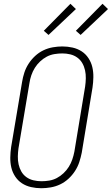

<svg xmlns="http://www.w3.org/2000/svg" viewBox="-20 -989 592 1017"><path d="M199 8Q171 8 144.5 2Q118 -4 96.5 -18Q75 -32 60.5 -54Q46 -76 40 -101.5Q34 -127 34.5 -155Q35 -183 39 -210L97 -555Q101 -580 109 -604.5Q117 -629 131.5 -651.5Q146 -674 166 -692.5Q186 -711 210 -722.5Q234 -734 260 -738.5Q286 -743 310 -743Q338 -743 364.5 -737Q391 -731 412.5 -717Q434 -703 448.5 -681Q463 -659 469 -633.5Q475 -608 474.5 -580Q474 -552 470 -525L413 -180Q408 -155 400 -130.5Q392 -106 377.5 -83.5Q363 -61 343 -42.5Q323 -24 299 -12.5Q275 -1 249 3.5Q223 8 199 8ZM200 -29Q220 -29 241 -32.5Q262 -36 281 -46Q300 -56 316.5 -71.5Q333 -87 344.5 -105.5Q356 -124 363 -144.5Q370 -165 374 -186L431 -531Q434 -552 434.5 -574Q435 -596 430.5 -616.5Q426 -637 416 -654.5Q406 -672 389.5 -684Q373 -696 352.5 -701Q332 -706 310 -706Q290 -706 268.5 -702.5Q247 -699 228 -689Q209 -679 192.5 -663.5Q176 -648 164.5 -629.5Q153 -611 146 -590.5Q139 -570 136 -549L78 -204Q75 -183 74.5 -161Q74 -139 78.5 -118.5Q83 -98 93 -80.5Q103 -63 119.5 -51Q136 -39 157 -34Q178 -29 200 -29ZM407 -804 382 -826 523 -969 552 -941ZM237 -804 212 -826 353 -969 382 -941Z"/></svg>

Font: Iosevka Extralight Oblique
Style: Regular
Weight: 200
Italic angle: -9°
Monospace: yes
Designer: Belleve Invis
Foundry: Belleve Invis
Version: Version 32.5.0; ttfautohint (v1.8.4)